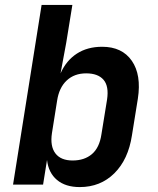

<svg xmlns="http://www.w3.org/2000/svg" viewBox="-20 -750 640 780"><path d="M304 10Q246 10 211.5 -19Q177 -48 171 -100L155 0H33L149 -730H274L249 -576L226 -452Q249 -504 292 -532Q335 -560 395 -560Q476 -560 515.5 -503Q555 -446 540 -349L516 -200Q501 -102 444.5 -46Q388 10 304 10ZM275 -98Q323 -98 353.5 -124Q384 -150 392 -204L415 -346Q423 -400 400.5 -426Q378 -452 330 -452Q282 -452 251 -423Q220 -394 212 -341L191 -209Q183 -156 205 -127Q227 -98 275 -98Z"/></svg>

Font: JetBrains Mono NL
Style: Bold Italic
Weight: 700
Italic angle: -9°
Designer: Philipp Nurullin, Konstantin Bulenkov
Foundry: JetBrains
Version: Version 2.304; ttfautohint (v1.8.4.7-5d5b)